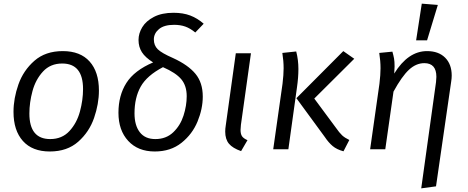

<svg xmlns="http://www.w3.org/2000/svg" viewBox="-20 -818 2564 1052"><path d="M54 -205Q54 -279 81 -355.5Q108 -432 168.5 -485Q229 -538 324 -538Q420 -538 471 -481Q522 -424 522 -322Q522 -249 495.5 -172Q469 -95 408.5 -41.5Q348 12 253 12Q157 12 105.5 -45.5Q54 -103 54 -205ZM435 -330Q435 -470 321 -470Q256 -470 215.5 -426Q175 -382 158 -319Q141 -256 141 -196Q141 -56 255 -56Q320 -56 360.5 -100Q401 -144 418 -207Q435 -270 435 -330Z M1096 -688 1050 -640Q1022 -663 995 -672.5Q968 -682 934 -682Q879 -682 851 -658.5Q823 -635 823 -602Q823 -569 844.5 -548Q866 -527 928 -500Q1011 -462 1051 -413.5Q1091 -365 1091 -289Q1091 -222 1062.5 -152.5Q1034 -83 974.5 -35.5Q915 12 828 12Q736 12 682.5 -46Q629 -104 629 -200Q629 -295 672.5 -363.5Q716 -432 819 -476Q776 -503 757.5 -532Q739 -561 739 -599Q739 -635 759.5 -669Q780 -703 823.5 -725.5Q867 -748 931 -748Q983 -748 1022.5 -733Q1062 -718 1096 -688ZM717 -197Q717 -131 746 -93.5Q775 -56 831 -56Q890 -56 929 -93Q968 -130 985.5 -184.5Q1003 -239 1003 -291Q1003 -348 973.5 -383.5Q944 -419 873 -450Q785 -404 751 -343.5Q717 -283 717 -197Z M1300 -134Q1298 -112 1298 -106Q1298 -83 1306.5 -71Q1315 -59 1336 -50L1301 10Q1255 -6 1234.5 -30.5Q1214 -55 1214 -97Q1214 -113 1217 -131L1272 -526H1355Z M1760 -67 1604 -280 1861 -538 1921 -496 1702 -278 1819 -120Q1840 -90 1854.5 -76.5Q1869 -63 1894 -51L1862 11Q1825 1 1802.5 -18Q1780 -37 1760 -67ZM1528 -359Q1534 -409 1534 -444Q1534 -484 1527 -528L1603 -536Q1615 -490 1615 -440Q1615 -393 1607 -338L1560 0H1477Z M2369 -368Q2371 -390 2371 -397Q2371 -472 2305 -472Q2260 -472 2221 -436Q2182 -400 2136 -316L2091 0H2008L2059 -359Q2065 -409 2065 -444Q2065 -484 2058 -528L2130 -535Q2136 -514 2139 -497.5Q2142 -481 2142 -454Q2142 -445 2140 -415Q2216 -538 2320 -538Q2383 -538 2419 -502Q2455 -466 2455 -404Q2455 -388 2452 -370L2369 203L2288 214ZM2379 -791 2320 -597H2260L2291 -798Z"/></svg>

Font: FiraGO Book
Style: Italic
Weight: 350
Italic angle: -8°
Designer: bBox Type GmbH
Foundry: bBox Type GmbH
Version: Version 1.001